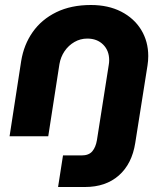

<svg xmlns="http://www.w3.org/2000/svg" viewBox="-20 -545 664 768"><path d="M212.3 203 232 76.7H306.3Q335.3 76.7 349.2 60.2Q363 43.7 367.7 15.7L415 -285.3Q416 -290.3 416.3 -295.2Q416.7 -300 416.7 -304.3Q416.7 -342.7 392.5 -366.7Q368.3 -390.7 329.3 -390.7Q301.3 -390.7 277.7 -377Q254 -363.3 238.3 -340.3Q222.7 -317.3 217.7 -288.3L173 0H18.3L64.7 -300.7Q75.3 -366.3 110.8 -416.8Q146.3 -467.3 205.3 -496.2Q264.3 -525 343.7 -525Q413 -525 464.7 -498.5Q516.3 -472 544.7 -425.7Q573 -379.3 573 -320.7Q573 -302 570 -283L521 26.7Q508 110.3 455.5 156.7Q403 203 320 203Z"/></svg>

Font: MuseoModerno Thin
Style: Italic
Weight: 100
Italic angle: -9°
Designer: Pablo Cosgaya, Héctor Gatti, Marcela Romero, and the Authors of The MuseoModerno Project.
Foundry: Omnibus-Type Team
Version: Version 1.003